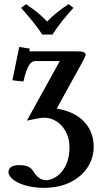

<svg xmlns="http://www.w3.org/2000/svg" viewBox="-20 -681 490 928"><path d="M123 -440C123 -441 123 -444 124 -446L73 -454L40 -293L93 -287C113 -373 132 -386 151 -386H269L110 -98C151 -107 179 -112 194 -112C260 -112 316 -51 316 31C316 145 244 190 202 190C175 190 153 168 141 147C127 124 105 117 71 117C34 117 21 134 21 151C21 186 90 227 193 227C350 227 433 127 433 30C433 -69 368 -138 254 -156L381 -386C389 -402 394 -413 394 -416C394 -428 382 -433 348 -433H121C122 -433 123 -435 123 -440ZM234 -514C263 -561 299 -603 335 -643L311 -661C272 -634 242 -613 208 -577C171 -615 145 -634 106 -661L82 -643C117 -603 155 -560 184 -514Z"/></svg>

Font: Libertinus Serif
Style: Bold
Weight: 700
Designer: Philipp H. Poll, Khaled Hosny
Foundry: Caleb Maclennan
Version: Version 7.050;RELEASE